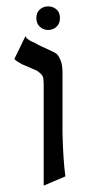

<svg xmlns="http://www.w3.org/2000/svg" viewBox="-20 -569 295 602"><path d="M94 -512Q94 -530 105 -539.5Q116 -549 131 -549Q146 -549 157 -539.5Q168 -530 168 -512Q168 -495 157 -485Q146 -475 131 -475Q116 -475 105 -485Q94 -495 94 -512ZM109 -424Q115 -421 133 -413Q151 -405 157 -400.5Q163 -396 169.5 -381Q176 -366 176 -342V-151Q178 -67 185 -16L117 13V-298Q117 -313 116 -322Q115 -331 107.5 -338Q100 -345 96.5 -347Q93 -349 75 -356.5Q57 -364 48 -368Q30 -378 25 -384L60 -456Q61 -454 61.5 -452.5Q62 -451 63.5 -449.5Q65 -448 66.5 -447Q68 -446 70.5 -444Q73 -442 75 -441Q77 -440 81.5 -438Q86 -436 89 -434.5Q92 -433 98 -429.5Q104 -426 109 -424Z"/></svg>

Font: Bellefair
Style: Regular
Weight: 400
Designer: Nick Shinn, Liron Lavi Turkenic
Foundry: Shinntype
Version: Version 1.003;PS 001.003;hotconv 1.0.88;makeotf.lib2.5.64775